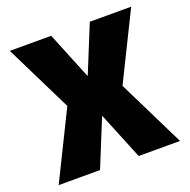

<svg xmlns="http://www.w3.org/2000/svg" viewBox="-129 -855 970 981"><g transform="rotate(-20 356.0 -365.0)"><path d="M26 0 206 -365 26 -730H251L355 -475H357L461 -730H686L506 -365L686 0H461L357 -255H355L251 0Z"/></g></svg>

Font: M PLUS 2 Black
Style: Regular
Weight: 900
Designer: Coji Morishita
Foundry: UNDERFOREST DESIGN
Version: Version 1.001